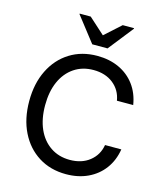

<svg xmlns="http://www.w3.org/2000/svg" viewBox="-130 -986 920 1091"><g transform="rotate(15 330.0 -440.0)"><path d="M361.7 10.8Q270 10.8 200.4 -32.9Q130.8 -76.7 92.1 -155Q53.3 -233.3 53.3 -337.5Q53.3 -440.8 92.1 -519.2Q130.8 -597.5 200.4 -641.2Q270 -685 361.7 -685Q433.3 -685 490 -658.8Q546.7 -632.5 582.9 -583.8Q619.2 -535 630 -467.5H534.2Q524.2 -528.3 477.9 -565Q431.7 -601.7 361.7 -601.7Q296.7 -601.7 247.9 -568.8Q199.2 -535.8 172.9 -476.7Q146.7 -417.5 146.7 -337.5Q146.7 -257.5 172.9 -198.3Q199.2 -139.2 247.9 -106.3Q296.7 -73.3 361.7 -73.3Q431.7 -73.3 477.9 -110Q524.2 -146.7 534.2 -206.7H630Q619.2 -140 582.9 -91.2Q546.7 -42.5 490 -15.8Q433.3 10.8 361.7 10.8ZM315.8 -740.8 201.7 -887.5V-890.8H266.7L360.8 -805.8L455 -890.8H521.7V-887.5L405.8 -740.8Z"/></g></svg>

Font: Funnel Sans
Style: Regular
Weight: 400
Designer: NORD ID, Kristian Moeller
Foundry: Dicotype
Version: Version 1.000